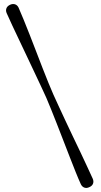

<svg xmlns="http://www.w3.org/2000/svg" viewBox="-20 -782 498 950"><path d="M209 -298.5Q219 -275.5 232.5 -241.8Q246 -208 261.5 -168.8Q277 -129.5 293 -87.8Q309 -46 324.8 -5.8Q340.5 34.5 354.5 69.5Q368.5 104.5 380 129.5Q386 142 397.2 146.2Q408.5 150.5 422 144Q436 138 440.2 126.8Q444.5 115.5 439 102.5Q427.5 77.5 412 43.8Q396.5 10 378 -28.8Q359.5 -67.5 340.2 -107.8Q321 -148 303 -186.5Q285 -225 269.8 -258Q254.5 -291 244 -314.5Q233.5 -338 219.8 -371.8Q206 -405.5 190.5 -445.5Q175 -485.5 159 -527.2Q143 -569 127.2 -609.2Q111.5 -649.5 97.2 -684.2Q83 -719 72 -744Q66 -756.5 54.8 -760.5Q43.5 -764.5 30 -758.5Q16 -752 11.8 -740.8Q7.5 -729.5 13 -717Q24.5 -691.5 40.2 -657.2Q56 -623 74.8 -584Q93.5 -545 112.5 -504.5Q131.5 -464 149.8 -425.5Q168 -387 183.2 -354.5Q198.5 -322 209 -298.5Z"/></svg>

Font: Fraunces 48pt
Style: Regular
Weight: 400
Version: Version 1.000;[b76b70a41]